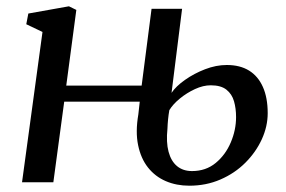

<svg xmlns="http://www.w3.org/2000/svg" viewBox="-20 -579 908 610"><path d="M581.5 11Q540.5 11 506.8 -3.5Q473 -18 450.2 -46.8Q427.5 -75.5 418.8 -117.8Q410 -160 419.5 -215.5L424 -256H184L149.5 0H50L115 -477.5L63.5 -502L70 -536L199 -559L222.5 -547.5L190.5 -307H430L461.5 -551H558.5L525 -284Q539 -305 567.8 -325.2Q596.5 -345.5 631.5 -359Q666.5 -372.5 700.5 -372.5Q742.5 -372.5 771.2 -354.8Q800 -337 815.2 -302.8Q830.5 -268.5 830.5 -219.5Q830.5 -177.5 811.8 -136.5Q793 -95.5 759.5 -62Q726 -28.5 680.5 -8.8Q635 11 581.5 11ZM590 -35.5Q634 -35.5 665.2 -61.2Q696.5 -87 713.2 -126.5Q730 -166 730 -207Q730 -234.5 723.5 -257.2Q717 -280 699.5 -294Q682 -308 649.5 -308Q625.5 -308 599.5 -296Q573.5 -284 551.5 -266Q529.5 -248 518 -229Q515.5 -215 514 -200Q512.5 -185 512 -170Q507.5 -127 515.5 -97Q523.5 -67 542.5 -51.2Q561.5 -35.5 590 -35.5Z"/></svg>

Font: Merriweather 36pt
Style: Italic
Weight: 400
Italic angle: -7.8°
Version: Version 2.101